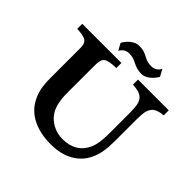

<svg xmlns="http://www.w3.org/2000/svg" viewBox="-220 -1084 1310 1310"><g transform="rotate(45 435.0 -428.5)"><path d="M296.9 -804.2Q316.4 -838.9 344.7 -859.4Q373 -879.9 400.9 -879.9Q426.8 -879.9 446.8 -874.5Q466.8 -869.1 493.2 -854Q520 -838.9 558.1 -838.9Q601.6 -838.9 624 -879.9L650.9 -830.1Q631.3 -795.9 603 -774.9Q574.7 -753.9 546.9 -753.9Q522.5 -753.9 502.4 -759.5Q482.4 -765.1 460 -776.9Q427.2 -794.9 390.1 -794.9Q346.7 -794.9 323.7 -753.9ZM397.9 -710.9V-662.1Q360.4 -661.1 337.2 -656.7Q314 -652.3 301.3 -642.6Q289.1 -632.3 284.9 -614Q280.8 -595.7 280.8 -566.9V-307.1Q280.8 -197.8 316.9 -144Q343.3 -104 386.5 -81.5Q429.7 -59.1 480 -59.1Q607.9 -59.1 655.8 -163.1Q668 -189.5 673.6 -223.4Q679.2 -257.3 679.2 -308.1V-509.8Q679.2 -552.7 674.6 -581.3Q669.9 -609.9 656.2 -627Q642.6 -644 618.7 -652.1Q594.7 -660.2 558.1 -662.1V-710.9H855V-662.1Q811 -658.7 786.1 -643.6Q761.2 -628.4 751.5 -596.7Q746.6 -580.6 744.9 -558.8Q743.2 -537.1 743.2 -509.8V-304.2Q743.2 -244.1 735.8 -201.2Q728.5 -158.2 711.9 -123Q679.2 -52.2 611.6 -14.6Q543.9 22.9 449.2 22.9Q347.2 22.9 273.7 -13.4Q200.2 -49.8 164.1 -119.1Q144.5 -155.8 136.2 -197.3Q127.9 -238.8 127.9 -296.9V-566.9Q128.9 -594.7 125 -612.8Q121.1 -630.9 109.4 -641.6Q87.9 -660.2 20 -662.1V-710.9Z"/></g></svg>

Font: BIZ UDPMincho
Style: Bold
Weight: 700
Designer: TypeBank Co., Ltd.
Foundry: Morisawa Inc.
Version: Version 1.06